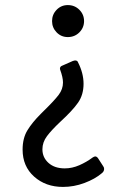

<svg xmlns="http://www.w3.org/2000/svg" viewBox="-20 -599 495 756"><path d="M185 -516Q185 -542 203 -560.5Q221 -579 247 -579Q274 -579 292.5 -560.5Q311 -542 311 -516Q311 -490 292.5 -471.5Q274 -453 247 -453Q221 -453 203 -471.5Q185 -490 185 -516ZM69 -10Q69 -55 88 -86Q107 -117 140 -150Q154 -164 154 -164Q194 -203 211 -225.5Q228 -248 228 -274Q228 -294 217 -324L216 -328Q216 -337 224 -340L267 -359L275 -361Q285 -361 287 -354Q309 -311 309 -269Q309 -226 287.5 -195Q266 -164 217 -119Q183 -87 165 -63Q147 -39 147 -11Q147 21 171 42.5Q195 64 235 64Q264 64 292.5 51.5Q321 39 345 21Q351 17 355 17Q361 17 366 24L386 55Q390 60 390 66Q390 76 381 83Q354 106 312.5 121.5Q271 137 228 137Q160 137 114.5 96.5Q69 56 69 -10Z"/></svg>

Font: Miriam Libre
Style: Regular
Weight: 400
Designer: Michal Sahar
Foundry: Hagilda
Version: Version 1.001